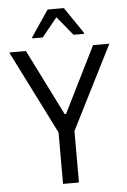

<svg xmlns="http://www.w3.org/2000/svg" viewBox="-59 -931 645 974"><g transform="rotate(-5 263.0 -444.0)"><path d="M8 0ZM222 0V-262L8 -688H93L261 -352H268L435 -688H518L303 -262V0ZM131 -749V-755L221 -888H304L394 -755V-749H341L262 -845L184 -749Z"/></g></svg>

Font: Assailand
Style: Regular
Weight: 400
Designer: Hector Gatti with collaboration of the Omnibus-Type team
Foundry: Omnibus-Type
Version: Version 0.072;October 19, 2019;FontCreator 12.0.0.2547 64-bi